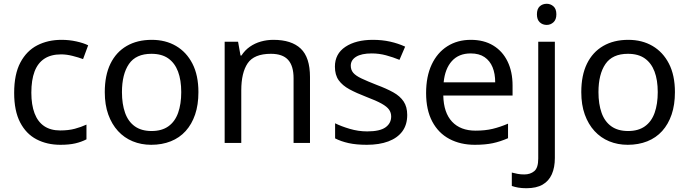

<svg xmlns="http://www.w3.org/2000/svg" viewBox="-20 -757 3649 1017"><path d="M300 10Q229 10 173.5 -19Q118 -48 86.5 -109Q55 -170 55 -265Q55 -364 88 -426Q121 -488 177.5 -517Q234 -546 306 -546Q347 -546 385 -537.5Q423 -529 447 -517L420 -444Q396 -453 364 -461Q332 -469 304 -469Q250 -469 215 -446Q180 -423 163 -378Q146 -333 146 -266Q146 -202 163 -157Q180 -112 214 -89Q248 -66 299 -66Q343 -66 376.5 -75Q410 -84 438 -97V-19Q411 -5 378.5 2.5Q346 10 300 10Z M1031 -269Q1031 -202 1013.5 -150.5Q996 -99 963.5 -63Q931 -27 884.5 -8.5Q838 10 781 10Q728 10 683 -8.5Q638 -27 605 -63Q572 -99 553.5 -150.5Q535 -202 535 -269Q535 -358 565 -419.5Q595 -481 651 -513.5Q707 -546 784 -546Q857 -546 912.5 -513.5Q968 -481 999.5 -419.5Q1031 -358 1031 -269ZM626 -269Q626 -206 642.5 -159.5Q659 -113 694 -88Q729 -63 783 -63Q837 -63 872 -88Q907 -113 923.5 -159.5Q940 -206 940 -269Q940 -333 923 -378Q906 -423 871.5 -447.5Q837 -472 782 -472Q700 -472 663 -418Q626 -364 626 -269Z M1428 -546Q1524 -546 1573 -499.5Q1622 -453 1622 -349V0H1535V-343Q1535 -408 1506 -440Q1477 -472 1415 -472Q1326 -472 1292 -422Q1258 -372 1258 -278V0H1170V-536H1241L1254 -463H1259Q1277 -491 1303.5 -509.5Q1330 -528 1362 -537Q1394 -546 1428 -546Z M2137 -148Q2137 -96 2111 -61Q2085 -26 2037 -8Q1989 10 1923 10Q1867 10 1826.5 1Q1786 -8 1755 -24V-104Q1787 -88 1832.5 -74.5Q1878 -61 1925 -61Q1992 -61 2022 -82.5Q2052 -104 2052 -140Q2052 -160 2041 -176Q2030 -192 2001.5 -208Q1973 -224 1920 -244Q1868 -264 1831 -284Q1794 -304 1774 -332Q1754 -360 1754 -404Q1754 -472 1809.5 -509Q1865 -546 1955 -546Q2004 -546 2046.5 -536.5Q2089 -527 2126 -510L2096 -440Q2062 -454 2025 -464Q1988 -474 1949 -474Q1895 -474 1866.5 -456.5Q1838 -439 1838 -409Q1838 -387 1851 -371.5Q1864 -356 1894.5 -341.5Q1925 -327 1976 -307Q2027 -288 2063 -268Q2099 -248 2118 -219.5Q2137 -191 2137 -148Z M2474 -546Q2543 -546 2592.5 -516Q2642 -486 2668.5 -431.5Q2695 -377 2695 -304V-251H2328Q2330 -160 2374.5 -112.5Q2419 -65 2499 -65Q2550 -65 2589.5 -74.5Q2629 -84 2671 -102V-25Q2630 -7 2590 1.5Q2550 10 2495 10Q2419 10 2360.5 -21Q2302 -52 2269.5 -113.5Q2237 -175 2237 -264Q2237 -352 2266.5 -415Q2296 -478 2349.5 -512Q2403 -546 2474 -546ZM2473 -474Q2410 -474 2373.5 -433.5Q2337 -393 2330 -321H2603Q2603 -367 2589 -401Q2575 -435 2546.5 -454.5Q2518 -474 2473 -474Z M2768 240Q2743 240 2724 236.5Q2705 233 2691 228V157Q2706 161 2722 164Q2738 167 2757 167Q2789 167 2810 149.5Q2831 132 2831 83V-536H2919V80Q2919 130 2903 166Q2887 202 2854 221Q2821 240 2768 240ZM2824 -681Q2824 -710 2839 -723.5Q2854 -737 2876 -737Q2896 -737 2911.5 -723.5Q2927 -710 2927 -681Q2927 -653 2911.5 -639Q2896 -625 2876 -625Q2854 -625 2839 -639Q2824 -653 2824 -681Z M3555 -269Q3555 -202 3537.5 -150.5Q3520 -99 3487.5 -63Q3455 -27 3408.5 -8.5Q3362 10 3305 10Q3252 10 3207 -8.5Q3162 -27 3129 -63Q3096 -99 3077.5 -150.5Q3059 -202 3059 -269Q3059 -358 3089 -419.5Q3119 -481 3175 -513.5Q3231 -546 3308 -546Q3381 -546 3436.5 -513.5Q3492 -481 3523.5 -419.5Q3555 -358 3555 -269ZM3150 -269Q3150 -206 3166.5 -159.5Q3183 -113 3218 -88Q3253 -63 3307 -63Q3361 -63 3396 -88Q3431 -113 3447.5 -159.5Q3464 -206 3464 -269Q3464 -333 3447 -378Q3430 -423 3395.5 -447.5Q3361 -472 3306 -472Q3224 -472 3187 -418Q3150 -364 3150 -269Z"/></svg>

Font: Noto Sans Kannada
Style: Regular
Weight: 400
Designer: Jelle Bosma - Monotype Design Team
Foundry: Monotype Imaging Inc.
Version: Version 2.003